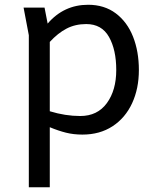

<svg xmlns="http://www.w3.org/2000/svg" viewBox="-20 -554 680 806"><path d="M563 -260Q563 -182 534.5 -120.5Q506 -59 452.5 -24Q399 11 326 11Q289 11 257 3Q225 -5 189 -20V232H101V-406L79 -522H167L180 -455Q248 -534 350 -534Q418 -534 466 -498Q514 -462 538.5 -400Q563 -338 563 -260ZM468 -260Q468 -345 437.5 -399Q407 -453 342 -453Q296 -453 259.5 -434Q223 -415 189 -378V-87Q254 -67 317 -67Q389 -67 428.5 -121Q468 -175 468 -260Z"/></svg>

Font: AmikoRegular
Style: Regular
Weight: 400
Designer: Pablo Impallari, Rodrigo Fuenzalida, Andres Torresi
Foundry: Impallari Type
Version: Version 1.000; ttfautohint (v1.3)